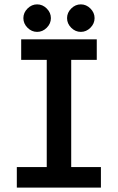

<svg xmlns="http://www.w3.org/2000/svg" viewBox="-20 -874 540 879"><path d="M423 -694V-600H306V-109H442V-15H57V-109H194V-600H77V-694ZM150 -854Q175 -854 194 -835Q213 -816 213 -791Q213 -766 194 -747Q175 -728 150 -728Q125 -728 106 -747Q87 -766 87 -791Q87 -816 106 -835Q125 -854 150 -854ZM350 -854Q375 -854 394 -835Q413 -816 413 -791Q413 -766 394 -747Q375 -728 350 -728Q325 -728 306 -747Q287 -766 287 -791Q287 -816 306 -835Q325 -854 350 -854Z"/></svg>

Font: D2Coding
Style: Bold
Weight: 700
Monospace: yes
Designer: Yong-Rak Park; Jeong-Hwan Yoon; Sang-Min Lee;
Foundry: NHN Corporation
Version: Version 1.3.2; Build 20180524